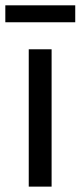

<svg xmlns="http://www.w3.org/2000/svg" viewBox="-50 -694 300 714"><path d="M56.9 0V-510.7H141.9V0ZM-30.2 -674.2H229.8V-611.2H-30.2Z"/></svg>

Font: TikTok Sans Light
Style: Regular
Weight: 300
Version: Version 4.000